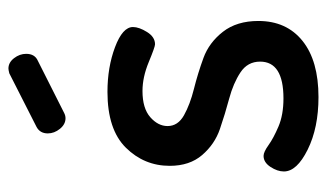

<svg xmlns="http://www.w3.org/2000/svg" viewBox="-176 -572 757 444"><g transform="rotate(-90 202.0 -350.5)"><path d="M27 -72Q27 -87 37.5 -103Q48 -119 63 -119Q72 -119 88 -107.5Q104 -96 131 -84.5Q158 -73 196 -73Q281 -73 281 -127Q281 -156 256 -172.5Q231 -189 195.5 -198.5Q160 -208 125 -220Q90 -232 65 -261Q40 -290 40 -336Q40 -395 82 -437.5Q124 -480 211 -480Q268 -480 314.5 -462.5Q361 -445 361 -421Q361 -407 349.5 -388.5Q338 -370 321 -370Q315 -370 280 -384.5Q245 -399 213 -399Q173 -399 152.5 -381Q132 -363 132 -341Q132 -317 157 -303Q182 -289 218 -280Q254 -271 289.5 -258Q325 -245 350 -213Q375 -181 375 -131Q375 -66 329 -29Q283 8 199 8Q128 8 77.5 -17Q27 -42 27 -72ZM115 -618Q115 -636 130 -644L254 -707Q262 -709 265 -709Q279 -709 289 -696Q299 -683 299 -668Q299 -648 283 -641L162 -580Q156 -577 150 -577Q136 -577 125.5 -590Q115 -603 115 -618Z"/></g></svg>

Font: TerminalDosisSemiBold
Style: Bold
Weight: 600
Designer: EdgarTolentino, PabloImpallari, IginoMarini
Foundry: EdgarTolentino, PabloImpallari, IginoMarini
Version: Version 1.006